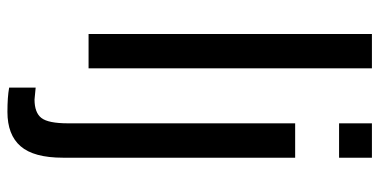

<svg xmlns="http://www.w3.org/2000/svg" viewBox="-260 -504 972 491"><g transform="rotate(90 225.5 -259.0)"><path d="M67.4 0H155.3V-724.6H67.4ZM295.9 -640.6H383.8V-724.6H295.9ZM383.8 65.4V-528.3H295.9V52.2C295.9 86.1 291.3 108.9 282.2 120.6C273.1 132.3 257.3 138.2 234.9 138.2L204.6 135.3V203.1C220.9 206.1 241.5 207.5 266.6 207.5C305.7 207.5 335 196.3 354.5 173.8C374 151.4 383.8 115.2 383.8 65.4Z"/></g></svg>

Font: Arimo
Style: Regular
Weight: 400
Designer: Steve Matteson
Foundry: Monotype Imaging Inc.
Version: Version 1.32